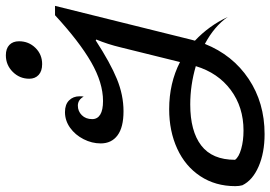

<svg xmlns="http://www.w3.org/2000/svg" viewBox="-171 -760 924 656"><g transform="rotate(-90 291.0 -432.0)"><path d="M561 -116Q529 -162 469 -194Q431 -99 349.5 -44.5Q268 10 161 10Q97 10 50 -10.5Q3 -31 -14 -66Q-17 -77 -17 -90Q-17 -158 17 -209.5Q51 -261 111 -288.5Q171 -316 246 -316Q335 -316 407 -279L457 -481Q468 -527 484 -565L481 -567Q404 -517 349 -494.5Q294 -472 239 -472Q184 -472 156.5 -492.5Q129 -513 129 -550Q129 -580 143.5 -608.5Q158 -637 182.5 -654.5Q207 -672 236 -672Q262 -672 276 -658Q290 -644 290 -622Q290 -613 289 -608Q278 -628 258 -628Q239 -628 225.5 -614.5Q212 -601 212 -579Q212 -561 227.5 -551.5Q243 -542 274 -542Q336 -542 406.5 -582.5Q477 -623 567 -706H599L483 -239L480 -228Q531 -180 561 -116ZM393 -225Q328 -244 262 -244Q171 -244 122 -206.5Q73 -169 73 -91Q82 -78 110 -70Q138 -62 173 -62Q253 -62 311.5 -105.5Q370 -149 393 -225ZM350 -794Q350 -827 373.5 -850.5Q397 -874 430 -874Q453 -874 465.5 -862Q478 -850 478 -829Q478 -796 455.5 -773Q433 -750 400 -750Q376 -750 363 -762Q350 -774 350 -794Z"/></g></svg>

Font: Srisakdi
Style: Bold
Weight: 700
Designer: Cadson Demak Co.,Ltd.
Foundry: Cadson Demak Co.,Ltd.
Version: Version 1.000